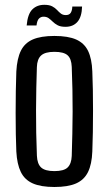

<svg xmlns="http://www.w3.org/2000/svg" viewBox="-20 -754 443 782"><path d="M201.5 7.6Q146.5 7.6 113.5 -7Q80.4 -21.7 64.9 -53.4Q49.3 -85.1 46.5 -136.9Q45.1 -167.1 44.4 -207.8Q43.7 -248.5 43.7 -293.8Q43.7 -339.1 44.4 -383Q45.1 -427 46.5 -462.9Q49.4 -515.6 65 -547.3Q80.6 -578.9 113.6 -593.3Q146.6 -607.6 201.5 -607.6Q257.7 -607.6 290.6 -592.9Q323.5 -578.1 338.8 -546.5Q354.1 -514.8 356 -462.9Q357.4 -430.1 358.2 -388.6Q358.9 -347.1 358.9 -303.1Q358.9 -259.1 358.2 -216.4Q357.4 -173.7 356 -136.9Q354 -85.1 338.5 -53.4Q323 -21.7 290.1 -7Q257.2 7.6 201.5 7.6ZM201.5 -57.1Q240.4 -57.1 255.6 -72.1Q270.9 -87.2 272.2 -118.8Q273.7 -164.4 274.6 -209.1Q275.6 -253.8 275.8 -298.7Q276 -343.7 275 -389.2Q274.1 -434.7 272.2 -481.8Q270.9 -514.9 255.2 -528.9Q239.6 -542.9 201.5 -542.9Q163.8 -542.9 147.5 -528.1Q131.2 -513.3 130.2 -480.6Q128.8 -440.1 127.9 -396.3Q127 -352.5 126.8 -306.3Q126.6 -260.2 127.5 -213.2Q128.5 -166.2 130.3 -119.6Q131.7 -86.4 147.7 -71.7Q163.8 -57.1 201.5 -57.1ZM274.5 -727.3H314.3Q313.1 -685.2 295.4 -665Q277.7 -644.8 246.8 -644.8Q226.8 -644.8 214.9 -651.1Q203.1 -657.4 194.8 -665.7Q186.4 -674 178.1 -680Q169.8 -686 157.3 -686Q146.4 -686 138.8 -678.4Q131.1 -670.9 128.7 -650.2H88.6Q92.7 -696.8 111.6 -715.6Q130.5 -734.4 160.5 -734.4Q180.9 -734.4 192.6 -728.2Q204.4 -722 212.2 -713.5Q219.9 -705 227.9 -698.8Q235.8 -692.6 248.1 -692.6Q262.4 -692.6 268.2 -702.1Q274 -711.6 274.5 -727.3Z"/></svg>

Font: Big Shoulders Thin
Style: Regular
Weight: 100
Version: Version 2.002